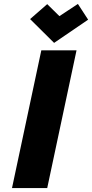

<svg xmlns="http://www.w3.org/2000/svg" viewBox="-20 -956 468 976"><path d="M428 -856 376 -936 282 -874 220 -935 133 -859 255 -738ZM41 0H220L369 -700H190Z"/></svg>

Font: Advent Pro Black
Style: Italic
Weight: 900
Italic angle: -12°
Version: Version 3.000